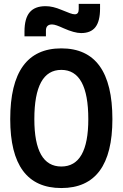

<svg xmlns="http://www.w3.org/2000/svg" viewBox="-20 -950 626 980"><path d="M293 9.8Q32.2 9.8 32.2 -341.8Q32.2 -703.1 293 -703.1Q553.7 -703.1 553.7 -341.8Q553.7 9.8 293 9.8ZM293 -100.1Q430.7 -100.1 430.7 -341.8Q430.7 -593.3 293 -593.3Q155.3 -593.3 155.3 -341.8Q155.3 -100.1 293 -100.1ZM105 -764.6V-789.1Q105 -855.5 131.3 -887Q157.7 -918.5 212.4 -918.5Q231.9 -918.5 251.5 -913.8Q271 -909.2 294.4 -899.4Q321.8 -888.2 336.9 -882.6Q352.1 -877 361.8 -877Q381.8 -877 381.8 -903.3V-930.2H490.7V-905.8Q490.7 -842.3 467.3 -811.8Q443.8 -781.2 394 -781.2Q359.9 -781.2 304.7 -805.7Q284.7 -814.9 270 -820.1Q255.4 -825.2 245.6 -825.2Q214.4 -825.2 214.4 -793.9V-764.6Z"/></svg>

Font: CaskaydiaCove NFP SemiBold
Style: Regular
Weight: 600
Designer: Aaron Bell
Foundry: Saja Typeworks
Version: Version 2111.001; VTT 6.35;Nerd Fonts 3.1.1